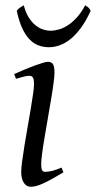

<svg xmlns="http://www.w3.org/2000/svg" viewBox="-20 -693 366 733"><path d="M222.2 -35.2Q199.2 -21.5 180.9 -11.2Q162.6 -1 147.5 6.1Q132.3 13.2 120.1 16.6Q107.9 20 97.2 20Q80.6 20 70.8 4.6Q61 -10.7 61 -37.1Q61 -51.8 64.7 -78.9Q68.4 -106 73.7 -138.9Q79.1 -171.9 85.4 -207.8Q91.8 -243.7 97.2 -276.1Q102.5 -308.6 106.2 -334Q109.9 -359.4 109.9 -371.1Q109.9 -382.3 108.4 -388.9Q106.9 -395.5 104.5 -398.7Q102.1 -401.9 98.1 -402.8Q94.2 -403.8 89.8 -403.8Q85.9 -403.8 77.9 -402.1Q69.8 -400.4 61.5 -397.9Q52.2 -395.5 41 -392.1L34.2 -410.2Q54.7 -419.4 75 -428Q95.2 -436.5 112.8 -442.9Q130.4 -449.2 143.6 -453.1Q156.7 -457 163.1 -457Q176.8 -457 182.4 -447.8Q188 -438.5 188 -416Q188 -401.9 184.3 -374.3Q180.7 -346.7 174.8 -312.5Q168.9 -278.3 162.6 -241Q156.2 -203.6 150.4 -169.4Q144.5 -135.3 140.9 -107.7Q137.2 -80.1 137.2 -65.9Q137.2 -50.8 140.4 -43.9Q143.6 -37.1 151.9 -37.1Q167 -37.1 180.9 -41Q194.8 -44.9 214.8 -53.2ZM326.2 -651.9Q308.1 -612.3 288.3 -585.7Q268.6 -559.1 248 -543Q227.5 -526.9 207 -519.8Q186.5 -512.7 167 -512.7Q145.5 -512.7 126.7 -519.8Q107.9 -526.9 92.3 -543.2Q76.7 -559.6 64.5 -586.2Q52.2 -612.8 43.9 -651.9Q50.8 -660.2 57.1 -664.6Q63.5 -668.9 70.8 -672.9Q77.6 -646 89.1 -627.4Q100.6 -608.9 114.5 -597.4Q128.4 -585.9 143.6 -580.8Q158.7 -575.7 172.9 -575.7Q188 -575.7 205.6 -580.8Q223.1 -585.9 240.5 -597.4Q257.8 -608.9 274.4 -627.4Q291 -646 305.2 -672.9Q312 -668.9 316.7 -665Q321.3 -661.1 326.2 -651.9Z"/></svg>

Font: Gentium Plus
Style: Italic
Weight: 400
Italic angle: -8°
Designer: J. Victor Gaultney, Annie Olsen, Iska Routamaa
Foundry: SIL International
Version: Version 1.510